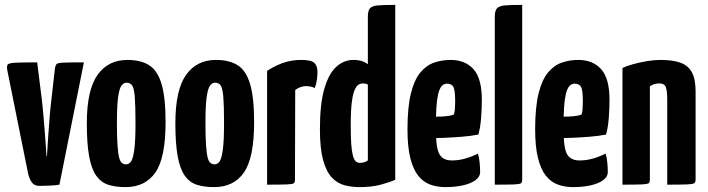

<svg xmlns="http://www.w3.org/2000/svg" viewBox="-20 -755 2893 785"><path d="M142 5Q120 5 110 -9.5Q100 -24 95 -45L10 -467Q7 -484 11 -490.5Q15 -497 41.5 -498.5Q68 -500 132 -500L150 -356Q154 -324 157.5 -283Q161 -242 164 -204Q167 -166 168.5 -141.5Q170 -117 170 -117H172Q172 -117 173.5 -141.5Q175 -166 177.5 -204Q180 -242 183.5 -283Q187 -324 191 -356L205 -478Q207 -489 212 -493.5Q217 -498 241.5 -499Q266 -500 323 -500L223 0Q206 3 182 4Q158 5 142 5Z M493 10Q453 10 423 0.5Q393 -9 373.5 -36.5Q354 -64 344.5 -115.5Q335 -167 335 -251Q335 -387 378.5 -448.5Q422 -510 501 -510Q555 -510 589.5 -488.5Q624 -467 640.5 -411.5Q657 -356 657 -255Q657 -110 615.5 -50Q574 10 493 10ZM496 -83Q506 -83 514.5 -93Q523 -103 528.5 -139Q534 -175 534 -252Q534 -324 531 -359.5Q528 -395 520 -406Q512 -417 497 -417Q486 -417 477 -405.5Q468 -394 463 -358.5Q458 -323 458 -252Q458 -194 460.5 -159.5Q463 -125 467.5 -109Q472 -93 479.5 -88Q487 -83 496 -83Z M855 10Q815 10 785 0.5Q755 -9 735.5 -36.5Q716 -64 706.5 -115.5Q697 -167 697 -251Q697 -387 740.5 -448.5Q784 -510 863 -510Q917 -510 951.5 -488.5Q986 -467 1002.5 -411.5Q1019 -356 1019 -255Q1019 -110 977.5 -50Q936 10 855 10ZM858 -83Q868 -83 876.5 -93Q885 -103 890.5 -139Q896 -175 896 -252Q896 -324 893 -359.5Q890 -395 882 -406Q874 -417 859 -417Q848 -417 839 -405.5Q830 -394 825 -358.5Q820 -323 820 -252Q820 -194 822.5 -159.5Q825 -125 829.5 -109Q834 -93 841.5 -88Q849 -83 858 -83Z M1072 0V-465Q1098 -483 1133.5 -496.5Q1169 -510 1211 -510Q1252 -510 1265 -498Q1278 -486 1278 -460Q1278 -450 1276 -432Q1274 -414 1267 -395Q1257 -400 1247.5 -401.5Q1238 -403 1230 -403Q1221 -403 1209 -399Q1197 -395 1187 -387L1186 -20Q1186 -10 1181.5 -6Q1177 -2 1153 -1Q1129 0 1072 0Z M1450 10Q1418 10 1389 2.5Q1360 -5 1337 -29Q1314 -53 1301 -100.5Q1288 -148 1288 -227Q1288 -330 1306 -392Q1324 -454 1355 -482Q1386 -510 1425 -510Q1445 -510 1460 -505Q1475 -500 1484 -492V-686Q1484 -711 1492.5 -721Q1501 -731 1525.5 -733Q1550 -735 1596 -735V-20Q1571 -9 1535 0.5Q1499 10 1450 10ZM1451 -89Q1461 -89 1469 -91.5Q1477 -94 1484 -99V-409Q1480 -412 1474 -413Q1468 -414 1463 -414Q1456 -414 1447.5 -410Q1439 -406 1431 -389.5Q1423 -373 1418.5 -338Q1414 -303 1414 -241Q1414 -196 1416 -166.5Q1418 -137 1422.5 -120Q1427 -103 1434 -96Q1441 -89 1451 -89Z M1801 10Q1767 10 1738.5 -0.5Q1710 -11 1689.5 -37Q1669 -63 1657.5 -109Q1646 -155 1646 -226Q1646 -317 1660 -373Q1674 -429 1698.5 -458.5Q1723 -488 1755 -499Q1787 -510 1822 -510Q1882 -510 1916 -472Q1950 -434 1950 -347Q1950 -311 1947 -272.5Q1944 -234 1936 -205Q1907 -199 1869 -196Q1831 -193 1795 -191.5Q1759 -190 1735.5 -190Q1712 -190 1712 -190L1714 -279Q1714 -279 1728.5 -278.5Q1743 -278 1764 -278Q1785 -278 1805 -280Q1825 -282 1836 -287Q1839 -296 1840 -311.5Q1841 -327 1841 -339Q1841 -387 1833.5 -400Q1826 -413 1807 -413Q1794 -413 1785 -402Q1776 -391 1771 -368.5Q1766 -346 1764 -312.5Q1762 -279 1762 -233Q1762 -198 1764.5 -172.5Q1767 -147 1773.5 -131Q1780 -115 1793.5 -107Q1807 -99 1828 -99Q1855 -99 1881.5 -106.5Q1908 -114 1934 -127Q1939 -112 1941 -90.5Q1943 -69 1943 -52Q1943 -32 1923.5 -18Q1904 -4 1872 3Q1840 10 1801 10Z M2003 0V-686Q2003 -711 2012 -721Q2021 -731 2045.5 -733Q2070 -735 2115 -735V-20Q2115 -10 2110.5 -6Q2106 -2 2082.5 -1Q2059 0 2003 0Z M2323 10Q2289 10 2260.5 -0.5Q2232 -11 2211.5 -37Q2191 -63 2179.5 -109Q2168 -155 2168 -226Q2168 -317 2182 -373Q2196 -429 2220.5 -458.5Q2245 -488 2277 -499Q2309 -510 2344 -510Q2404 -510 2438 -472Q2472 -434 2472 -347Q2472 -311 2469 -272.5Q2466 -234 2458 -205Q2429 -199 2391 -196Q2353 -193 2317 -191.5Q2281 -190 2257.5 -190Q2234 -190 2234 -190L2236 -279Q2236 -279 2250.5 -278.5Q2265 -278 2286 -278Q2307 -278 2327 -280Q2347 -282 2358 -287Q2361 -296 2362 -311.5Q2363 -327 2363 -339Q2363 -387 2355.5 -400Q2348 -413 2329 -413Q2316 -413 2307 -402Q2298 -391 2293 -368.5Q2288 -346 2286 -312.5Q2284 -279 2284 -233Q2284 -198 2286.5 -172.5Q2289 -147 2295.5 -131Q2302 -115 2315.5 -107Q2329 -99 2350 -99Q2377 -99 2403.5 -106.5Q2430 -114 2456 -127Q2461 -112 2463 -90.5Q2465 -69 2465 -52Q2465 -32 2445.5 -18Q2426 -4 2394 3Q2362 10 2323 10Z M2525 0V-477Q2541 -485 2568 -492.5Q2595 -500 2625 -505Q2655 -510 2680 -510Q2731 -510 2762.5 -498.5Q2794 -487 2809 -459Q2824 -431 2824 -381V-20Q2824 -10 2818.5 -6Q2813 -2 2789 -1Q2765 0 2708 0V-346Q2708 -385 2702 -399.5Q2696 -414 2675 -414Q2665 -414 2655 -411Q2645 -408 2637 -402V-20Q2637 -10 2632 -6Q2627 -2 2603.5 -1Q2580 0 2525 0Z"/></svg>

Font: Yanone Kaffeesatz
Style: Bold
Weight: 700
Designer: Yanone (Cyrillic: Daniel Pouzeot, Huerta Tipografica, and Cyreal)
Foundry: Yanone
Version: Version 2.003